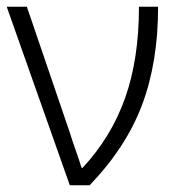

<svg xmlns="http://www.w3.org/2000/svg" viewBox="-20 -552 521 572"><path d="M188 0 0 -532H60L188 -157Q195 -134 206 -103Q217 -72 223 -52H226Q311 -143 352.5 -259.5Q394 -376 394 -532H451Q451 -366 403 -239Q355 -112 247 0Z"/></svg>

Font: Noto Sans Light
Style: Regular
Weight: 300
Designer: Monotype Design Team
Foundry: Monotype Imaging Inc.
Version: Version 2.007